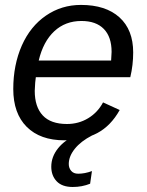

<svg xmlns="http://www.w3.org/2000/svg" viewBox="-20 -558 596 777"><path d="M125 -245.6Q122.1 -229 120.6 -190.4Q120.6 -125.5 153.1 -90.8Q185.5 -56.2 251 -56.2Q298.3 -56.2 336.9 -79.6Q375.5 -103 397 -143.6L464.4 -112.8Q428.7 -48.8 373.8 -19.5Q318.8 9.8 240.7 9.8Q142.6 9.8 88.1 -44.7Q33.7 -99.1 33.7 -197.8Q33.7 -294.9 68.4 -374Q103 -451.7 166 -494.9Q229 -538.1 307.6 -538.1Q407.7 -538.1 463.4 -487.8Q519 -437.5 519 -345.7Q519 -294.9 507.3 -245.6ZM136.7 -313H429.7L431.6 -348.1Q431.6 -408.7 400.1 -440.9Q368.7 -473.1 309.6 -473.1Q244.1 -473.1 199.5 -431.4Q154.8 -389.6 136.7 -313ZM274.4 198.7Q231.4 198.7 209.5 175.8Q187.5 152.8 187.5 116.7Q187.5 76.2 215.3 41.7Q243.2 7.3 287.6 -9.8H352.5Q307.1 13.7 282.7 44.2Q258.3 74.7 258.3 105.5Q258.3 122.1 268.1 133.5Q277.8 145 296.4 145Q323.2 145 352.1 134.3L344.7 185.5Q312 198.7 274.4 198.7Z"/></svg>

Font: Arimo
Style: Italic
Weight: 400
Italic angle: -12°
Designer: Steve Matteson
Foundry: Monotype Imaging Inc.
Version: Version 1.33